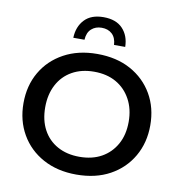

<svg xmlns="http://www.w3.org/2000/svg" viewBox="-86 -857 889 947"><g transform="rotate(10 358.5 -384.0)"><path d="M358 10Q263 10 191.5 -29Q120 -68 80.5 -136.5Q41 -205 41 -292Q41 -380 80.5 -448Q120 -516 191.5 -555Q263 -594 358 -594Q455 -594 526 -555Q597 -516 636.5 -448Q676 -380 676 -292Q676 -205 636.5 -136.5Q597 -68 526 -29Q455 10 358 10ZM358 -79Q422 -79 468.5 -105Q515 -131 541.5 -178.5Q568 -226 568 -291Q568 -355 541.5 -403.5Q515 -452 468.5 -478.5Q422 -505 358 -505Q295 -505 248 -478.5Q201 -452 175.5 -403.5Q150 -355 150 -291Q150 -226 175.5 -178.5Q201 -131 248 -105Q295 -79 358 -79ZM227 -652Q229 -708 262 -743Q295 -778 357 -778Q420 -778 453 -743Q486 -708 487 -652H431Q429 -688 409 -706.5Q389 -725 357 -725Q326 -725 305.5 -706.5Q285 -688 283 -652Z"/></g></svg>

Font: Rokkitt Medium
Style: Regular
Weight: 500
Version: Version 3.103